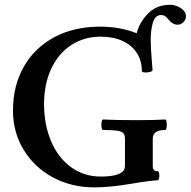

<svg xmlns="http://www.w3.org/2000/svg" viewBox="-20 -790 817 823"><path d="M35.6 -315.9Q35.6 -422.9 82.3 -504.4Q128.9 -585.9 213.4 -630.9Q297.9 -675.8 408.7 -675.8Q451.7 -675.8 491.9 -668.5Q532.2 -661.1 565.9 -647.5Q573.7 -680.2 595.7 -710Q617.7 -739.7 644 -754.4Q671.4 -769.5 710 -769.5Q723.6 -769.5 739.3 -763.4Q754.9 -757.3 765.9 -746.3Q776.9 -735.4 776.9 -721.2Q776.9 -705.1 765.9 -694.6Q754.9 -684.1 741.2 -684.1Q731 -684.1 720.5 -690.2Q710 -696.3 701.7 -707Q693.8 -716.8 687 -721.2Q680.2 -725.6 671.4 -725.6Q645.5 -725.6 635.7 -694.3Q626 -663.1 626 -618.7Q626 -597.7 628.4 -561.8Q630.9 -525.9 633.8 -490.2Q634.3 -484.9 622.8 -481.7Q611.3 -478.5 599.6 -479.5Q587.9 -480.5 587.9 -485.8Q587.9 -530.3 566.2 -563.5Q544.4 -596.7 504.9 -614.7Q465.3 -632.8 412.1 -632.8Q340.3 -632.8 285.2 -596.7Q230 -560.5 199.5 -495.1Q168.9 -429.7 168.9 -344.2Q168.9 -255.4 199 -184.6Q229 -113.8 284.4 -73.5Q339.8 -33.2 412.1 -33.2Q445.8 -33.2 468.8 -38.1Q491.7 -43 503.7 -52.7Q515.6 -62.5 515.6 -78.1V-195.8Q515.6 -211.9 508.3 -219.5Q501 -227.1 481.7 -230Q462.4 -232.9 421.9 -232.9Q417.5 -232.9 415.5 -244.1Q413.6 -255.4 415.5 -266.6Q417.5 -277.8 421.9 -277.8Q479.5 -274.9 565.4 -274.9Q638.7 -274.9 688 -277.8Q692.4 -277.8 694.1 -266.6Q695.8 -255.4 694.1 -244.1Q692.4 -232.9 688 -232.9Q661.1 -232.9 647.9 -223.6Q634.8 -214.4 634.8 -195.8V-78.1Q634.8 -66.9 639.9 -61.5Q645 -56.2 655.8 -56.2Q660.2 -56.2 662.1 -46.4Q664.1 -36.6 662.1 -26.9Q660.2 -17.1 655.8 -17.1Q643.6 -17.1 614.7 -13.4Q585.9 -9.8 541 -2Q497.1 5.4 457.5 9.3Q418 13.2 384.8 13.2Q286.1 13.2 206.5 -29.8Q127 -72.8 81.3 -147.9Q35.6 -223.1 35.6 -315.9Z"/></svg>

Font: Junicode Two Beta VF
Style: Regular
Weight: 400
Designer: Peter S. Baker
Foundry: Briery Creek Software
Version: Version 1.031 beta; ttfautohint (v1.8.1.43-b0c9)